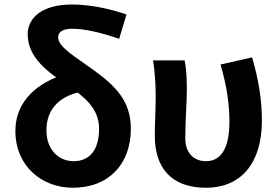

<svg xmlns="http://www.w3.org/2000/svg" viewBox="-20 -832 1252 865"><path d="M307.8 13.8C471.8 13.8 569.5 -94.2 569.5 -252C569.5 -376.3 501.1 -444.3 402.2 -516.1C316.9 -578.2 241.9 -619.2 241.9 -664.7C241.9 -685.7 260.3 -702.5 304.3 -702.5C361.1 -702.5 434.3 -685.7 516.8 -657L549.9 -766.9C468.8 -794.4 382.2 -811.7 304.7 -811.7C167.4 -811.7 104.8 -750.3 104.8 -677.5C104.8 -570.9 198.9 -505.2 281.2 -450.2C359.6 -396.8 426.4 -343.9 426.4 -252.2C426.4 -154.8 382.3 -105.8 311.7 -105.8C245.9 -105.8 189.2 -155.8 189.2 -244.9C189.2 -339.2 246.9 -396.9 338.6 -417L271.5 -496.9C155.3 -462.4 49.3 -380.3 49.3 -242.7C49.3 -82 170 13.8 307.8 13.8Z M907.5 13.8C1068.4 13.8 1160 -99.2 1160 -289.7C1160 -384.5 1143.2 -481.2 1115.6 -573.5L973.5 -541.3C1003.3 -439.6 1013.6 -358.6 1013.6 -283.6C1013.6 -160.1 973.4 -105.8 908 -105.8C857 -105.8 814.7 -138.6 814.7 -209C814.7 -281.7 821.7 -373.1 821.7 -423C821.7 -474.8 820.1 -521 811.6 -559.8H669.5C679.6 -499 681.4 -437.2 681.4 -392.9C681.4 -335.1 677.4 -278.2 677.4 -220.4C677.4 -78.6 749.6 13.8 907.5 13.8Z"/></svg>

Font: Source Han Sans JP VF
Style: Regular
Weight: 250
Designer: Ryoko NISHIZUKA 西塚涼子 (kana, bopomofo & ideographs); Paul D. Hunt (Latin, Greek & Cyrillic); Sandoll Communications 산돌커뮤니
Foundry: Adobe
Version: Version 2.004;hotconv 1.0.118;makeotfexe 2.5.65603